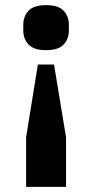

<svg xmlns="http://www.w3.org/2000/svg" viewBox="-20 -557 360 750"><path d="M82 173V-21L128 -305H191L238 -21V173ZM160 -361Q112 -361 91.5 -383Q71 -405 71 -437V-461Q71 -493 91.5 -515Q112 -537 160 -537Q208 -537 228.5 -515Q249 -493 249 -461V-437Q249 -405 228.5 -383Q208 -361 160 -361Z"/></svg>

Font: IBM Plex Sans Thai
Style: Bold
Weight: 700
Designer: Mike Abbink, Paul van der Laan, Pieter van Rosmalen, Ben Mitchell, Mark Frömberg
Foundry: Bold Monday
Version: Version 1.2